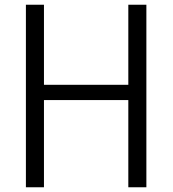

<svg xmlns="http://www.w3.org/2000/svg" viewBox="-20 -788 726 808"><path d="M520 -768H596V0H520V-381L537 -367H148L165 -381V0H89V-768H165V-417L148 -431H537L520 -417Z"/></svg>

Font: Yaldevi ExtraLight
Style: Regular
Weight: 400
Version: Version 1.100